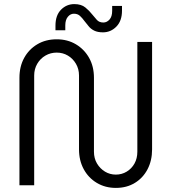

<svg xmlns="http://www.w3.org/2000/svg" viewBox="-20 -905 838 938"><path d="M546 13Q494 13 453 -11.5Q412 -36 389 -78.5Q366 -121 366 -175V-536Q366 -568 351 -593.5Q336 -619 311.5 -633.5Q287 -648 257 -648Q227 -648 202 -633.5Q177 -619 162 -593.5Q147 -568 147 -536V0H75V-525Q75 -580 98 -622Q121 -664 162 -688.5Q203 -713 257 -713Q310 -713 351 -688.5Q392 -664 415.5 -622Q439 -580 439 -525V-164Q439 -131 454 -106Q469 -81 493 -66.5Q517 -52 546 -52Q575 -52 599 -66.5Q623 -81 637 -106Q651 -131 651 -164V-700H723V-175Q723 -121 701 -78.5Q679 -36 639 -11.5Q599 13 546 13ZM483 -747Q457 -747 440 -755.5Q423 -764 412.5 -777.5Q402 -791 392 -803Q382 -817 370.5 -827.5Q359 -838 341 -838Q324 -838 311.5 -823Q299 -808 299 -781V-757H251V-780Q251 -830 278 -857.5Q305 -885 343 -885Q377 -885 397 -868.5Q417 -852 430 -835Q442 -820 453.5 -807.5Q465 -795 485 -795Q502 -795 515 -809.5Q528 -824 528 -852V-876H576V-853Q576 -803 548.5 -775Q521 -747 483 -747Z"/></svg>

Font: MuseoModerno SemiBold Light
Style: Regular
Weight: 300
Version: Version 1.001